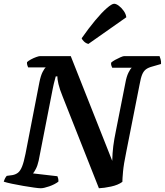

<svg xmlns="http://www.w3.org/2000/svg" viewBox="-31 -1003 878 1023"><path d="M186 0Q176 0 150.5 -3.5Q125 -7 93 -12.5Q61 -18 32.5 -24Q4 -30 -11 -35Q-5 -55 5 -66L35 -70Q52 -73 64.5 -82.5Q77 -92 86.5 -115.5Q96 -139 105 -184L179 -565Q186 -600 196 -619.5Q206 -639 213 -644H119Q117 -648 114.5 -655.5Q112 -663 113 -672Q120 -679 134 -686.5Q148 -694 162 -699Q176 -704 182 -704H346L567 -146Q568 -188 572.5 -224Q577 -260 587 -308L637 -561Q643 -595 653.5 -616Q664 -637 671 -642H567Q565 -646 562.5 -653Q560 -660 561 -669Q568 -676 582.5 -684Q597 -692 611 -698Q625 -704 630 -704H819Q821 -699 824.5 -688Q828 -677 827 -662L782 -649Q759 -643 746.5 -633.5Q734 -624 726.5 -606Q719 -588 713 -554L642 -195Q628 -128 624.5 -88.5Q621 -49 621 -34Q598 -17 560.5 -9Q523 -1 496 0L303 -488Q287 -527 280.5 -555Q274 -583 275 -596H266Q265 -590 260.5 -575Q256 -560 250 -530L175 -147Q169 -120 160 -103Q151 -86 145 -79L275 -64Q277 -60 279 -51.5Q281 -43 280 -35Q260 -20 231 -10Q202 0 186 0ZM440 -769Q427 -772 417 -781.5Q407 -791 404 -799Q441 -852 476 -894Q511 -936 538 -959.5Q565 -983 577 -983Q588 -983 602.5 -972Q617 -961 628.5 -944.5Q640 -928 642 -911Z"/></svg>

Font: Texturina
Style: Bold Italic
Weight: 700
Italic angle: -11°
Designer: Guillermo Torres Carreño
Foundry: Omnibus-Type
Version: Version 1.002; ttfautohint (v1.8.3)